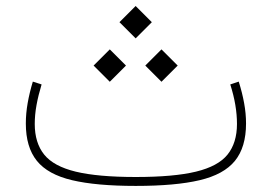

<svg xmlns="http://www.w3.org/2000/svg" viewBox="-20 -611 894 631"><path d="M764.6 -342.8 736.8 -333.5Q748 -298.3 753.4 -266.1Q758.8 -233.9 758.8 -203.6Q758.8 -141.6 727.8 -103Q696.8 -64.5 624 -46.9Q551.3 -29.3 426.3 -29.3Q301.3 -29.3 228.8 -46.9Q156.2 -64.5 125.2 -103Q94.2 -141.6 94.2 -203.6Q94.2 -233.9 100.1 -266.1Q106 -298.3 116.7 -333.5L87.9 -342.8Q77.1 -307.1 71 -272.7Q64.9 -238.3 64.9 -205.1Q64.9 -127.4 101.1 -82.5Q137.2 -37.6 216.8 -18.8Q296.4 0 426.3 0Q556.6 0 636.2 -18.8Q715.8 -37.6 752.2 -82.5Q788.6 -127.4 788.6 -205.1Q788.6 -238.3 782.2 -272.7Q775.9 -307.1 764.6 -342.8ZM287.6 -395.5 340.8 -342.3 394 -395.5 340.8 -448.7ZM457.5 -395.5 510.7 -342.3 564 -395.5 510.7 -448.7ZM372.6 -538.1 425.8 -484.9 479 -538.1 425.8 -591.3Z"/></svg>

Font: Estedad-FD-VF Thin
Style: Regular
Weight: 100
Designer: Amin Abedi
Version: Version 5.0